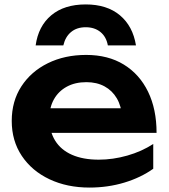

<svg xmlns="http://www.w3.org/2000/svg" viewBox="-20 -832 762 867"><path d="M384 15Q283 15 203.5 -22.5Q124 -60 78.5 -128Q33 -196 33 -286Q33 -375 76.5 -442Q120 -509 196 -546.5Q272 -584 369 -584Q468 -584 539 -540.5Q610 -497 648.5 -418Q687 -339 687 -232H167V-343H597L532 -303Q528 -353 507.5 -388Q487 -423 452 -442Q417 -461 370 -461Q319 -461 281.5 -440.5Q244 -420 223.5 -383.5Q203 -347 203 -298Q203 -239 229 -197Q255 -155 305 -133Q355 -111 426 -111Q490 -111 555 -129.5Q620 -148 672 -182V-70Q616 -30 541.5 -7.5Q467 15 384 15ZM594 -627H467Q460 -666 433.5 -687.5Q407 -709 367 -709Q327 -709 301 -687.5Q275 -666 266 -627H141Q153 -714 211.5 -763Q270 -812 367 -812Q463 -812 521.5 -763Q580 -714 594 -627Z"/></svg>

Font: Unbounded Medium
Style: Regular
Weight: 500
Designer: Luke Prowse, Jean-Baptiste Morizot, Fátima Lázaro, Florian Runge
Foundry: NaN
Version: Version 1.700